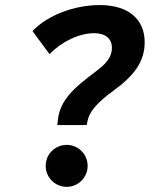

<svg xmlns="http://www.w3.org/2000/svg" viewBox="-20 -723 626 753"><path d="M204.6 -232.4H320.3L322.8 -246.6C329.6 -284.2 359.9 -319.8 423.3 -366.2C504.9 -425.3 547.4 -480 547.4 -557.6C547.4 -648.9 481.9 -703.1 371.6 -703.1C269.5 -703.1 166 -662.6 107.4 -601.1L174.3 -510.7C222.7 -560.5 290.5 -592.8 349.1 -592.8C393.1 -592.8 418.9 -571.8 418.9 -535.6C418.9 -497.1 395 -471.7 351.6 -439.5C271.5 -379.4 215.8 -331.5 207 -253.4ZM241.7 9.8C287.1 9.8 323.7 -27.3 323.7 -72.3C323.7 -118.2 287.1 -154.8 241.7 -154.8C195.8 -154.8 159.2 -118.2 159.2 -72.3C159.2 -27.3 195.8 9.8 241.7 9.8Z"/></svg>

Font: Cascadia Mono PL SemiBold
Style: Italic
Weight: 600
Italic angle: -10°
Monospace: yes
Designer: Aaron Bell
Foundry: Saja Typeworks
Version: Version 2404.023